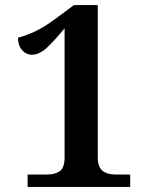

<svg xmlns="http://www.w3.org/2000/svg" viewBox="-20 -738 599 758"><path d="M89 0V-49H166Q196 -49 215.5 -62Q235 -75 235 -117V-626Q197 -580 166.5 -551Q136 -522 106 -522Q83 -522 67 -540.5Q51 -559 51 -589Q81 -597 116.5 -613Q152 -629 202 -666L272 -718H366V-117Q366 -79 384.5 -64Q403 -49 436 -49H494V0Z"/></svg>

Font: Noto Serif Malayalam SemiBold
Style: Regular
Weight: 600
Designer: Indian type Foundry, Jelle Bosma, Monotype Design Team
Foundry: Monotype Imaging Inc.
Version: Version 2.104; ttfautohint (v1.8.4.7-5d5b)